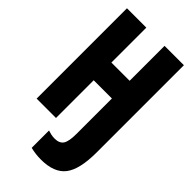

<svg xmlns="http://www.w3.org/2000/svg" viewBox="-287 -782 1073 1073"><g transform="rotate(45 250.0 -245.0)"><path d="M283 224Q261 224 240.5 221.5Q220 219 200 214V77Q212 81 225.5 84Q239 87 254 87Q291 87 306.5 64.5Q322 42 322 -18V-298H178V0H25V-714H178V-438H322V-714H475V-26Q475 109 431 166.5Q387 224 283 224Z"/></g></svg>

Font: Noto Sans Mono ExtraCondensed Black
Style: Regular
Weight: 900
Width: 2
Designer: Monotype Design Team
Foundry: Monotype Imaging Inc.
Version: Version 2.014